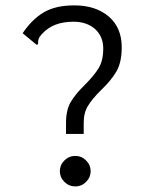

<svg xmlns="http://www.w3.org/2000/svg" viewBox="-20 -669 528 700"><path d="M220.7 -220.7Q220.7 -268.6 238.3 -297.9Q255.9 -327.1 290 -360.4Q323.2 -393.6 339.8 -420.9Q356.4 -448.2 356.4 -492.2Q356.4 -536.1 326.2 -563.5Q295.9 -589.8 248 -589.8Q210.9 -589.8 182.6 -579.1Q154.3 -568.4 132.8 -544.9Q123 -534.2 121.1 -527.3Q118.2 -520.5 119.1 -510.7L115.2 -504.9L107.4 -510.7L62.5 -547.9Q96.7 -598.6 139.6 -624Q182.6 -649.4 251 -649.4Q329.1 -649.4 377 -608.4Q423.8 -567.4 423.8 -497.1Q423.8 -441.4 404.3 -408.2Q384.8 -375 347.7 -339.8Q315.4 -307.6 300.8 -283.2Q285.2 -258.8 285.2 -220.7V-180.7H220.7ZM254.9 10.7Q231.4 10.7 214.8 -5.9Q198.2 -22.5 198.2 -44.9Q198.2 -67.4 214.8 -84Q231.4 -100.6 254.9 -100.6Q277.3 -100.6 293.9 -84Q310.5 -67.4 310.5 -44.9Q310.5 -22.5 293.9 -5.9Q277.3 10.7 254.9 10.7Z"/></svg>

Font: Libre Barcode EAN13 Text
Style: Regular
Weight: 400
Version: Version 1.008; ttfautohint (v1.8.3)